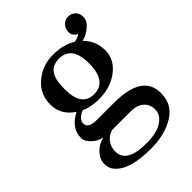

<svg xmlns="http://www.w3.org/2000/svg" viewBox="-198 -543 836 836"><g transform="rotate(-45 220.0 -125.0)"><path d="M44.4 -41.7Q44.4 -101.4 111.1 -136.1Q52.8 -175 52.8 -239.6Q52.8 -304.2 101.4 -344.4Q150 -384.7 213.9 -384.7Q277.8 -384.7 322.2 -356.9Q344.4 -361.1 355.6 -370.8Q331.9 -383.3 331.9 -405.6Q331.9 -427.8 345.8 -441.7Q359.7 -455.6 378.5 -455.6Q397.2 -455.6 411.1 -443.1Q425 -430.6 425 -406.9Q425 -383.3 400 -362.5Q375 -341.7 348.6 -336.1Q388.9 -295.8 389.6 -238.9Q390.3 -181.9 341 -143.8Q291.7 -105.6 219.4 -105.6Q172.2 -105.6 134.7 -122.2Q95.8 -105.6 95.8 -79.2Q95.8 -48.6 150 -48.6H254.2Q430.6 -48.6 429.2 66.7Q429.2 136.1 370.8 171.5Q312.5 206.9 226.4 206.9Q97.2 206.9 52.8 155.6Q36.1 137.5 36.1 109.7Q36.1 81.9 58.3 57.6Q80.6 33.3 115.3 25Q84.7 19.4 65.3 -1.4Q44.4 -20.8 44.4 -41.7ZM144.4 -241.7Q144.4 -136.1 219.4 -136.1Q298.6 -136.1 299.3 -245.1Q300 -354.2 220.8 -354.2Q158.3 -354.2 147.2 -286.1Q144.4 -265.3 144.4 -241.7ZM108.3 105.6Q108.3 176.4 230.6 176.4Q293.1 176.4 327.1 154.2Q361.1 131.9 361.1 98.6Q361.1 52.8 316.7 34.7Q301.4 29.2 277.8 29.2H165.3Q140.3 36.1 124.3 56.2Q108.3 76.4 108.3 105.6Z"/></g></svg>

Font: Sree Krushnadevaraya
Style: Regular
Weight: 400
Designer: Purushoth Kumar Guthula
Foundry: Andhrapradesh Society for Knowledge Networks
Version: Version 1.0.5; ttfautohint (v1.2.42-39fb)